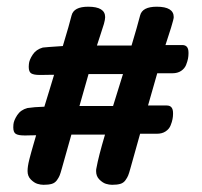

<svg xmlns="http://www.w3.org/2000/svg" viewBox="-20 -750 586 558"><path d="M260.3 -261.7Q266.1 -294.4 285.2 -358.9H187.5Q179.7 -332.5 159.7 -260.3Q155.8 -246.1 153.3 -240Q150.9 -233.9 145.3 -226.1Q139.6 -218.3 130.4 -215.6Q121.1 -212.9 106.4 -212.9Q98.1 -212.9 88.6 -215.8Q79.1 -218.8 69.6 -228.3Q60.1 -237.8 60.1 -252.9Q60.1 -259.3 61.3 -267.6Q62.5 -275.9 65.4 -287.4Q68.4 -298.8 70.8 -307.6Q73.2 -316.4 77.9 -332.5Q82.5 -348.6 85 -356.9Q80.1 -356.9 71 -356.7Q62 -356.4 57.6 -356.4H49.8Q33.7 -356.4 26.1 -360.8Q18.6 -365.2 18.6 -379.9Q18.6 -385.3 19 -388.2Q20 -399.9 30 -415.3Q40 -430.7 59.6 -436Q78.6 -439 108.9 -439.9Q114.3 -457 123.8 -488.5Q133.3 -520 137.2 -532.7Q131.3 -532.7 119.6 -532.5Q107.9 -532.2 102.5 -532.2H94.7Q78.6 -532.2 71 -536.6Q63.5 -541 63.5 -555.7Q63.5 -561 64 -564Q64.9 -575.7 75 -591.1Q85 -606.4 104.5 -611.8Q111.3 -612.8 162.6 -616.2Q182.1 -680.7 188 -705.1Q194.3 -730.5 236.3 -730.5Q285.6 -730.5 285.6 -700.2Q285.6 -693.4 282 -680.4Q278.3 -667.5 271.5 -647.7Q264.6 -627.9 261.7 -617.7H362.3Q378.9 -672.9 387.2 -705.1Q393.6 -730.5 435.5 -730.5Q484.9 -730.5 484.9 -700.2Q484.9 -694.8 477.1 -669.4L460.9 -619.1H509.8Q527.8 -619.1 527.8 -597.2V-594.2Q527.8 -587.4 526.4 -579.6Q524.9 -571.8 520.8 -561.3Q516.6 -550.8 506.3 -543.9Q496.1 -537.1 481 -537.1H437L410.2 -443.4H464.8Q482.9 -443.4 482.9 -421.4V-418.5Q482.9 -411.6 481.4 -403.8Q480 -396 475.8 -385.5Q471.7 -375 461.4 -368.2Q451.2 -361.3 436 -361.3H387.2L358.9 -260.3Q355 -246.1 352.5 -240Q350.1 -233.9 344.5 -226.1Q338.9 -218.3 329.6 -215.6Q320.3 -212.9 305.7 -212.9Q297.4 -212.9 287.8 -215.8Q278.3 -218.8 268.8 -228.3Q259.3 -237.8 259.3 -252.9Q259.3 -258.3 260.3 -261.7ZM237.3 -534.7 210.9 -441.9H308.6L337.4 -534.7Z"/></svg>

Font: Coustard
Style: Regular
Weight: 400
Foundry: vernon adams
Version: Version 1.000